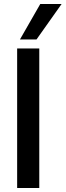

<svg xmlns="http://www.w3.org/2000/svg" viewBox="-20 -943 329 963"><path d="M66 0V-700H177V0ZM80 -745 182 -923H289L163 -745Z"/></svg>

Font: Georama Medium
Style: Regular
Weight: 500
Designer: Jean-Baptiste Levee
Foundry: Production Type
Version: Version 1.000